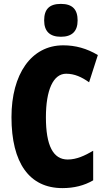

<svg xmlns="http://www.w3.org/2000/svg" viewBox="-20 -957 547 987"><path d="M293 -937C233 -937 207 -909 207 -852C207 -796 236 -768 293 -768C350 -768 379 -796 379 -852C379 -908 353 -937 293 -937ZM320 -578C363 -578 400 -561 438 -534L483 -674C426 -708 368 -724 305 -724C140 -724 39 -575 39 -355C39 -119 131 10 301 10C360 10 413 -3 459 -30V-182C416 -157 374 -137 328 -137C253 -137 216 -209 216 -354C216 -493 253 -578 320 -578Z"/></svg>

Font: Noto Sans Devanagari ExtraCondensed Black
Style: Regular
Weight: 900
Width: 2
Designer: Jelle Bosma - Monotype Design Team
Foundry: Monotype Imaging Inc.
Version: Version 2.004